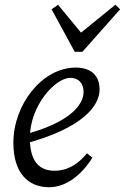

<svg xmlns="http://www.w3.org/2000/svg" viewBox="-20 -771 523 804"><path d="M186 13C260 13 325 -43 367 -111L344 -129C317 -95 272 -56 209 -56C144 -56 105 -95 105 -194C105 -327 210 -445 275 -445C308 -445 330 -423 330 -386C330 -329 266 -255 79 -207L83 -169C330 -235 397 -330 397 -396C397 -455 361 -488 297 -488C157 -488 36 -334 36 -173C36 -45 99 13 186 13ZM223 -751 196 -732 293 -554H325L483 -732L463 -751L293 -613H337L223 -751Z"/></svg>

Font: Source Serif 4 Variable
Style: Italic
Weight: 400
Italic angle: -12°
Designer: Frank Grießhammer
Foundry: Adobe Systems Incorporated
Version: Version 4.004;hotconv 1.0.116;makeotfexe 2.5.65601